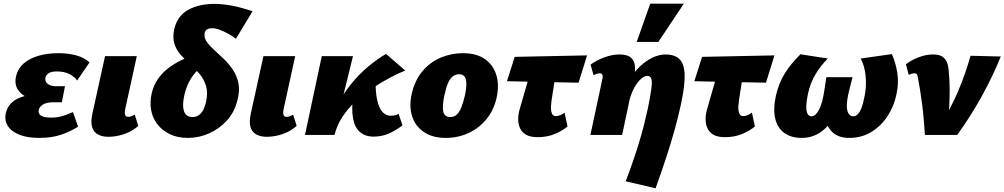

<svg xmlns="http://www.w3.org/2000/svg" viewBox="-20 -731 5441 1040"><path d="M193 16Q127 16 83 -2Q39 -20 20.5 -52Q2 -84 13 -124Q28 -178 86.5 -201.5Q145 -225 226 -225L219 -185Q170 -185 131.5 -201.5Q93 -218 75 -248.5Q57 -279 68 -322Q78 -362 109.5 -388.5Q141 -415 189 -429Q237 -443 296 -443Q349 -443 393 -431Q437 -419 465 -393L398 -295Q383 -316 355.5 -330Q328 -344 289 -344Q257 -344 243 -334Q229 -324 226 -310Q224 -296 230 -286Q236 -276 250 -270Q264 -264 285 -264H332L315 -177H268Q232 -177 213 -165Q194 -153 190 -136Q186 -116 201.5 -105Q217 -94 257 -94Q288 -94 315 -101.5Q342 -109 375 -124L403 -45Q364 -20 313 -2Q262 16 193 16Z M566 10Q536 10 512.5 -1.5Q489 -13 479.5 -41Q470 -69 481 -118L549 -427H721L658 -139Q654 -120 657.5 -109Q661 -98 674 -98Q681 -98 689.5 -100.5Q698 -103 710 -110L729 -49Q695 -19 652 -4.5Q609 10 566 10Z M998 16Q942 16 900.5 -4Q859 -24 832.5 -58Q806 -92 798.5 -135.5Q791 -179 802 -227Q813 -272 837.5 -306Q862 -340 894.5 -364Q927 -388 961 -404.5Q995 -421 1026.5 -432Q1058 -443 1079 -451L1115 -396Q1081 -379 1053.5 -353.5Q1026 -328 1007 -293Q988 -258 978 -213Q970 -175 972.5 -149Q975 -123 987.5 -110Q1000 -97 1022 -97Q1045 -97 1060 -109.5Q1075 -122 1083.5 -141Q1092 -160 1096 -179Q1107 -229 1096 -265.5Q1085 -302 1061.5 -330Q1038 -358 1010 -383Q982 -408 958.5 -434.5Q935 -461 924.5 -494.5Q914 -528 924 -574Q941 -645 999 -677.5Q1057 -710 1143 -710Q1182 -710 1232.5 -701Q1283 -692 1348 -670L1258 -521Q1239 -536 1216 -548.5Q1193 -561 1170.5 -569.5Q1148 -578 1129 -578Q1112 -578 1101.5 -572Q1091 -566 1088 -550Q1085 -526 1100 -504.5Q1115 -483 1140 -460.5Q1165 -438 1192 -412Q1219 -386 1241 -353.5Q1263 -321 1271.5 -280.5Q1280 -240 1266 -188Q1250 -123 1209 -78Q1168 -33 1112.5 -8.5Q1057 16 998 16Z M1424 10Q1394 10 1370.5 -1.5Q1347 -13 1337.5 -41Q1328 -69 1339 -118L1407 -427H1579L1516 -139Q1512 -120 1515.5 -109Q1519 -98 1532 -98Q1539 -98 1547.5 -100.5Q1556 -103 1568 -110L1587 -49Q1553 -19 1510 -4.5Q1467 10 1424 10Z M1756 0Q1770 -83 1803 -151.5Q1836 -220 1881 -275Q1926 -330 1975 -371Q2024 -412 2071 -439L2175 -349Q2135 -333 2089 -308.5Q2043 -284 1996 -252.5Q1949 -221 1907 -182.5Q1865 -144 1835 -98.5Q1805 -53 1792 0ZM1632 0 1723 -427H1892L1787 0ZM2003 9Q1959 9 1930 -15.5Q1901 -40 1892 -91.5Q1883 -143 1894 -223L2014 -311Q2013 -230 2024 -185Q2035 -140 2054 -122Q2073 -104 2094 -104Q2103 -104 2111 -105Q2119 -106 2126.5 -108.5Q2134 -111 2139 -115L2160 -52Q2125 -25 2087 -8Q2049 9 2003 9Z M2395 16Q2322 16 2275 -16.5Q2228 -49 2211.5 -103.5Q2195 -158 2211 -227Q2229 -300 2270.5 -348Q2312 -396 2369 -419.5Q2426 -443 2487 -443Q2561 -443 2606.5 -411Q2652 -379 2668.5 -324.5Q2685 -270 2670 -202Q2655 -134 2614.5 -85Q2574 -36 2517 -10Q2460 16 2395 16ZM2418 -97Q2440 -97 2454.5 -110.5Q2469 -124 2479.5 -151Q2490 -178 2499 -217Q2511 -276 2503 -302.5Q2495 -329 2467 -329Q2447 -329 2431.5 -316.5Q2416 -304 2405.5 -278Q2395 -252 2386 -209Q2374 -149 2382 -123Q2390 -97 2418 -97Z M2892 12Q2852 12 2829 -1.5Q2806 -15 2796 -38.5Q2786 -62 2787 -90.5Q2788 -119 2798 -150L2874 -414H3003L2968 -190Q2966 -178 2964.5 -157Q2963 -136 2968.5 -119Q2974 -102 2991 -102Q3002 -102 3015 -107.5Q3028 -113 3038 -121L3054 -46Q3027 -23 2985.5 -5.5Q2944 12 2892 12ZM2726 -291 2768 -423 3160 -431 3114 -283Z M3369 251Q3392 191 3410 138.5Q3428 86 3442.5 38Q3457 -10 3468.5 -55.5Q3480 -101 3490 -147Q3504 -216 3508.5 -253.5Q3513 -291 3507.5 -305.5Q3502 -320 3486 -320Q3472 -320 3457.5 -308.5Q3443 -297 3429 -277.5Q3415 -258 3404 -231.5Q3393 -205 3386 -176L3339 -205Q3367 -272 3399 -316Q3431 -360 3464 -386.5Q3497 -413 3527.5 -424.5Q3558 -436 3584 -436Q3635 -436 3661 -410Q3687 -384 3688.5 -324.5Q3690 -265 3668 -164Q3654 -99 3635 -30.5Q3616 38 3590.5 116.5Q3565 195 3531 289ZM3178 0 3243 -304Q3245 -313 3244.5 -319.5Q3244 -326 3240.5 -330Q3237 -334 3228 -334Q3221 -334 3212.5 -331Q3204 -328 3195 -324L3179 -381Q3212 -405 3254 -420.5Q3296 -436 3336 -436Q3378 -436 3397.5 -419Q3417 -402 3419.5 -371Q3422 -340 3413 -298L3350 0ZM3429 -504 3502 -711H3684L3546 -504Z M3907 12Q3867 12 3844 -1.5Q3821 -15 3811 -38.5Q3801 -62 3802 -90.5Q3803 -119 3813 -150L3889 -414H4018L3983 -190Q3981 -178 3979.5 -157Q3978 -136 3983.5 -119Q3989 -102 4006 -102Q4017 -102 4030 -107.5Q4043 -113 4053 -121L4069 -46Q4042 -23 4000.5 -5.5Q3959 12 3907 12ZM3741 -291 3783 -423 4175 -431 4129 -283Z M4323 16Q4265 16 4228 -11Q4191 -38 4179 -89Q4167 -140 4183 -214Q4199 -282 4231 -333.5Q4263 -385 4316 -437L4464 -414Q4426 -376 4398 -330Q4370 -284 4356 -221Q4349 -187 4347.5 -160Q4346 -133 4353 -117Q4360 -101 4376 -101Q4387 -101 4397.5 -110.5Q4408 -120 4417 -137.5Q4426 -155 4433 -181Q4440 -207 4445 -240L4456 -313H4598L4580 -242Q4567 -190 4567 -159.5Q4567 -129 4577 -115Q4587 -101 4601 -101Q4616 -101 4627 -113Q4638 -125 4646.5 -147Q4655 -169 4661 -200Q4670 -240 4670.5 -278Q4671 -316 4664 -351Q4657 -386 4642 -414L4811 -438Q4832 -390 4840.5 -336Q4849 -282 4836 -221Q4823 -156 4787.5 -102Q4752 -48 4699.5 -16Q4647 16 4580 16Q4518 16 4484.5 -19.5Q4451 -55 4446 -108L4500 -104Q4467 -42 4422 -13Q4377 16 4323 16Z M4990 0Q4987 -48 4983 -91.5Q4979 -135 4974 -173Q4969 -211 4963.5 -245Q4958 -279 4952 -310Q4950 -323 4946.5 -328.5Q4943 -334 4933 -334Q4927 -334 4919 -331.5Q4911 -329 4902 -326L4887 -383Q4917 -406 4956.5 -421Q4996 -436 5034 -436Q5065 -436 5082.5 -425.5Q5100 -415 5108.5 -395Q5117 -375 5119 -347Q5124 -293 5124 -245.5Q5124 -198 5121.5 -149Q5119 -100 5115 -42L5069 -45Q5129 -141 5170 -237.5Q5211 -334 5237 -429L5401 -425Q5358 -319 5299.5 -212.5Q5241 -106 5165 0Z"/></svg>

Font: Ysabeau Infant Black
Style: Italic
Weight: 900
Italic angle: -12°
Designer: Christian Thalmann (Catharsis Fonts)
Version: Version 2.001;gftools[0.9.30]; featfreeze: ss01,ss02,lnum